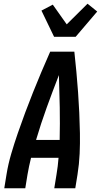

<svg xmlns="http://www.w3.org/2000/svg" viewBox="-20 -1013 543 1033"><path d="M3 0 15 -74Q24 -130 40.5 -186Q57 -242 76 -297Q95 -352 115.5 -407Q136 -462 158 -517Q180 -572 203 -626.5Q226 -681 250 -735H380Q386 -681 391 -626.5Q396 -572 400 -517Q404 -462 406.5 -407Q409 -352 410 -297Q411 -242 408.5 -186Q406 -130 397 -74L385 0H272L284 -74Q288 -96 290.5 -118.5Q293 -141 295 -164H147Q141 -141 136.5 -118.5Q132 -96 128 -74L116 0ZM174 -260H301Q303 -348 301.5 -435Q300 -522 297 -609Q263 -522 231.5 -435Q200 -348 174 -260ZM271 -815 203 -956 264 -988 339 -882 451 -993 503 -951 387 -815Z"/></svg>

Font: Iosevka Term Curly
Style: Bold Italic
Weight: 700
Italic angle: -9°
Designer: Belleve Invis
Foundry: Belleve Invis
Version: Version 32.3.0